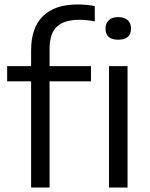

<svg xmlns="http://www.w3.org/2000/svg" viewBox="-20 -838 672 858"><path d="M119 0V-474.5H12V-542.5H119V-613.5Q119 -714 172 -766Q225 -818 326 -818Q366 -818 403.5 -811V-742.5Q369 -749.5 334 -749.5Q267.5 -749.5 234.5 -719.2Q201.5 -689 201.5 -618V-542.5H386.5V-474.5H201.5V0ZM508.5 -660.5Q451.5 -660.5 451.5 -710.5Q451.5 -734 466.2 -747.8Q481 -761.5 508.5 -761.5Q536 -761.5 550.8 -747.8Q565.5 -734 565.5 -710.5Q565.5 -660.5 508.5 -660.5ZM467 0V-542.5H550V0Z"/></svg>

Font: Encode Sans SmExp
Style: Regular
Weight: 400
Width: 6
Designer: Multiple Designers
Foundry: Impallari Type
Version: Version 3.002; ttfautohint (v1.8.3) -l 8 -r 50 -G 200 -x 14 